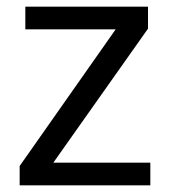

<svg xmlns="http://www.w3.org/2000/svg" viewBox="-20 -556 510 576"><path d="M39 0V-58L327 -468H56V-536H424V-470L140 -68H431V0Z"/></svg>

Font: Noto Sans Symbols
Style: Regular
Weight: 400
Designer: Monotype Design Team
Foundry: Monotype Imaging Inc.
Version: Version 2.002